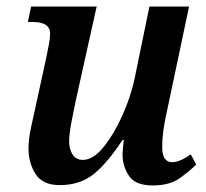

<svg xmlns="http://www.w3.org/2000/svg" viewBox="-20 -556 628 586"><path d="M446 10Q497 10 527.5 -11.5Q558 -33 579 -54L562 -85Q529 -61 505 -61Q475 -61 475 -108Q475 -153 489 -214L557 -536H436L390 -312Q378 -258 352.5 -201.5Q327 -145 295.5 -106.5Q264 -68 233 -68Q212 -68 201.5 -84.5Q191 -101 191 -124Q191 -146 198 -183Q205 -220 211 -248L275 -536H75L65 -489H80Q133 -489 133 -453Q133 -440 129 -419Q125 -398 121 -379L87 -223Q81 -197 74 -163.5Q67 -130 67 -102Q67 -59 88.5 -25Q110 9 162 9Q225 9 267 -25.5Q309 -60 354 -129H358Q354 -98 354 -85Q354 -49 373.5 -19.5Q393 10 446 10Z"/></svg>

Font: Noto Serif SemiCondensed Semi
Style: Italic
Weight: 600
Width: 4
Italic angle: -12°
Designer: Monotype Design Team
Foundry: Monotype Imaging Inc.
Version: Version 1.901